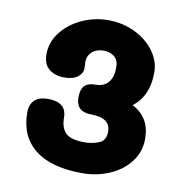

<svg xmlns="http://www.w3.org/2000/svg" viewBox="-63 -916 575 611"><g transform="rotate(10 225.0 -611.0)"><path d="M420 -506Q420 -464 395 -431.5Q370 -399 329 -381.5Q288 -364 242 -364Q141 -364 88.5 -405.5Q36 -447 36 -524Q36 -550 50.5 -564Q65 -578 94 -578Q154 -578 154 -528Q154 -495 171 -478.5Q188 -462 232 -462Q255 -462 277.5 -470.5Q300 -479 300 -508Q300 -553 238 -553Q188 -553 188 -600Q188 -625 199 -637Q210 -649 236 -649Q262 -649 276 -666Q290 -683 290 -714Q290 -738 276 -749Q262 -760 242 -760Q218 -760 204 -747Q190 -734 190 -714Q190 -712 190.5 -708Q191 -704 191 -694Q191 -678 176 -666Q161 -654 130 -654Q113 -654 98 -660.5Q83 -667 74 -679Q64 -693 64 -718Q64 -756 88.5 -788Q113 -820 153.5 -839Q194 -858 240 -858Q286 -858 325.5 -839Q365 -820 388.5 -788Q412 -756 412 -719Q412 -643 362 -605Q420 -576 420 -506Z"/></g></svg>

Font: Mali
Style: Bold
Weight: 700
Designer: Kitiyaporn Chalermlarp | Katatrad Aksorn Co.,Ltd.
Foundry: Cadson Demak Co.,Ltd.
Version: Version 1.000; ttfautohint (v1.6)